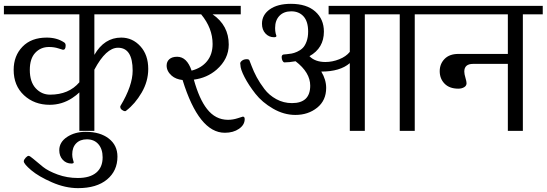

<svg xmlns="http://www.w3.org/2000/svg" viewBox="-33 -681 2844 999"><path d="M458 0V-318.4Q518.6 -432.6 581.1 -432.6Q657.2 -432.6 657.2 -313.5Q657.2 -235.4 593.8 -129.9Q592.8 -129.9 592.8 -125Q592.8 -115.2 602.1 -108.9Q611.3 -102.5 617.2 -102.5Q621.1 -102.5 624 -105.5Q669.9 -140.6 704.1 -199.2Q738.3 -257.8 738.3 -322.3Q738.3 -395.5 697.3 -440.4Q656.2 -485.4 597.7 -485.4Q509.8 -485.4 458 -395.5V-606.4H793.9V-650.4H-12.7V-606.4H379.9V-252.9Q325.2 -188.5 227.5 -188.5Q183.6 -188.5 152.8 -221.7Q122.1 -254.9 122.1 -317.4Q122.1 -376 150.4 -406.2Q178.7 -436.5 221.7 -436.5Q249 -436.5 271 -429.2Q293 -421.9 294.9 -421.9Q308.6 -421.9 308.6 -444.3Q308.6 -456.1 299.8 -460.9Q262.7 -485.4 210 -485.4Q129.9 -485.4 84 -438Q38.1 -390.6 38.1 -317.4Q38.1 -235.4 91.8 -185.5Q145.5 -135.7 225.6 -135.7Q289.1 -135.7 342.8 -170.9Q366.2 -186.5 379.9 -200.2V0Z M578.1 133.8Q578.1 75.2 533.2 40Q488.3 4.9 413.1 4.9Q356.4 4.9 315.9 31.7Q275.4 58.6 275.4 100.6Q275.4 130.9 293.5 150.4Q311.5 169.9 338.9 169.9Q350.6 169.9 350.6 163.1Q350.6 162.1 346.7 149.4Q342.8 136.7 342.8 122.1Q342.8 85.9 363.3 64.9Q383.8 43.9 418.9 43.9Q457 43.9 479 69.3Q501 94.7 501 137.7Q501 189.5 467.8 217.3Q434.6 245.1 372.1 245.1Q316.4 245.1 267.1 227.1Q217.8 209 190.9 187.5Q164.1 166 143.1 147.9Q122.1 129.9 116.2 129.9Q109.4 129.9 100.1 140.1Q90.8 150.4 90.8 158.2Q90.8 171.9 129.4 204.6Q168 237.3 237.3 267.6Q306.6 297.9 373 297.9Q469.7 297.9 523.9 252.9Q578.1 208 578.1 133.8Z M1240.2 -61.5Q1240.2 -74.2 1230.5 -74.2Q1229.5 -74.2 1204.1 -65.9Q1178.7 -57.6 1153.3 -57.6Q1087.9 -57.6 1043.9 -114.3Q1003.9 -165 975.6 -266.6Q1043.9 -275.4 1093.8 -318.4Q1157.2 -374 1157.2 -449.2Q1157.2 -548.8 1073.2 -606.4H1219.7V-650.4H767.6V-606.4H1013.7Q1073.2 -534.2 1073.2 -452.1Q1073.2 -398.4 1044.4 -362.8Q1015.6 -327.1 963.9 -313.5Q939.5 -385.7 888.7 -385.7Q862.3 -385.7 848.1 -373Q834 -360.4 834 -339.8Q834 -310.5 860.4 -287.1Q881.8 -268.6 917 -264.6Q1002 9.8 1136.7 9.8Q1180.7 9.8 1210.4 -10.7Q1240.2 -31.2 1240.2 -61.5Z M1865.2 0V-606.4H1968.8V-650.4H1676.8V-606.4H1787.1V-411.1Q1767.6 -386.7 1731.9 -372.6Q1696.3 -358.4 1660.2 -358.4Q1606.4 -358.4 1577.1 -388.7Q1652.3 -430.7 1652.3 -516.6Q1652.3 -581.1 1607.4 -621.1Q1562.5 -661.1 1480.5 -661.1Q1411.1 -661.1 1370.6 -632.3Q1330.1 -603.5 1330.1 -557.6Q1330.1 -526.4 1348.1 -506.8Q1366.2 -487.3 1392.6 -487.3Q1405.3 -487.3 1405.3 -494.1L1401.4 -506.8Q1398.4 -519.5 1398.4 -535.2Q1398.4 -575.2 1420.9 -598.6Q1443.4 -622.1 1482.4 -622.1Q1522.5 -622.1 1546.4 -595.7Q1570.3 -569.3 1570.3 -516.6Q1570.3 -487.3 1562 -464.8Q1553.7 -442.4 1541.5 -430.7Q1529.3 -418.9 1512.7 -411.6Q1496.1 -404.3 1483.9 -402.3Q1471.7 -400.4 1458 -398.9Q1444.3 -397.5 1442.4 -397.5Q1432.6 -395.5 1432.6 -383.8Q1432.6 -373 1437 -364.7Q1441.4 -356.4 1447.3 -356.4Q1471.7 -356.4 1504.9 -362.3Q1581.1 -303.7 1581.1 -235.4Q1581.1 -144.5 1486.3 -144.5Q1442.4 -144.5 1404.8 -165Q1367.2 -185.5 1342.8 -217.8Q1318.4 -250 1302.7 -279.3Q1287.1 -308.6 1276.4 -336.9Q1265.6 -365.2 1264.6 -367.2Q1261.7 -373 1251 -373Q1236.3 -373 1226.6 -365.7Q1216.8 -358.4 1216.8 -350.6Q1216.8 -349.6 1217.3 -348.1Q1217.8 -346.7 1217.8 -343.8Q1217.8 -321.3 1239.3 -279.8Q1260.7 -238.3 1295.9 -193.4Q1331.1 -148.4 1387.7 -115.7Q1444.3 -83 1503.9 -83Q1570.3 -83 1617.2 -120.6Q1664.1 -158.2 1664.1 -223.6Q1664.1 -266.6 1638.7 -308.6Q1736.3 -308.6 1787.1 -352.5V0ZM2125 0V-606.4H2228.5V-650.4H1943.4V-606.4H2046.9V0Z M2394.5 -248Q2394.5 -256.8 2388.7 -276.4Q2382.8 -295.9 2382.8 -308.6Q2382.8 -348.6 2428.7 -348.6H2609.4V0H2687.5V-606.4H2791V-650.4H2203.1V-606.4H2609.4V-400.4H2351.6Q2305.7 -400.4 2280.3 -374.5Q2254.9 -348.6 2254.9 -310.5Q2254.9 -271.5 2280.3 -245.6Q2305.7 -219.7 2351.6 -219.7Q2369.1 -219.7 2381.8 -227.1Q2394.5 -234.4 2394.5 -248Z"/></svg>

Font: Kurale
Style: Regular
Weight: 400
Version: 1.0; ttfautohint (v1.3)